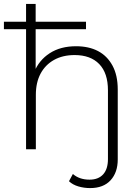

<svg xmlns="http://www.w3.org/2000/svg" viewBox="-25 -762 712 980"><path d="M435 198Q404 198 375 189.5Q346 181 327 163L347 126Q380 155 432 155Q477 155 501.5 128Q526 101 526 50V-301Q526 -389 481.5 -435Q437 -481 356 -481Q295 -481 250.5 -456Q206 -431 182 -386Q158 -341 158 -278V0H108V-742H157V-377L149 -393Q174 -455 229 -490.5Q284 -526 363 -526Q428 -526 475 -501.5Q522 -477 549 -427.5Q576 -378 576 -305V52Q576 118 539.5 158Q503 198 435 198ZM-5 -613V-651H414V-613Z"/></svg>

Font: Modern
Style: Regular
Weight: 300
Designer: Julieta Ulanovsky
Foundry: Julieta Ulanovsky
Version: Version 8.000